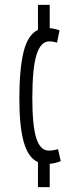

<svg xmlns="http://www.w3.org/2000/svg" viewBox="-20 -659 324 784"><path d="M135 105V3Q95 -15 77 -79Q59 -143 59 -256Q59 -375 76 -446Q93 -517 135 -537V-639H183V-544Q205 -542 223 -535L213 -485Q206 -487 198 -488.5Q190 -490 181 -490Q146 -490 129 -435Q112 -380 112 -258Q112 -147 128 -95.5Q144 -44 180 -44Q197 -44 217 -50L228 -1Q206 8 183 10V105Z"/></svg>

Font: Georama ExtraCondensed Light
Style: Regular
Weight: 300
Width: 2
Designer: Jean-Baptiste Levee
Foundry: Production Type
Version: Version 1.000